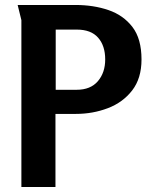

<svg xmlns="http://www.w3.org/2000/svg" viewBox="-20 -752 615 772"><path d="M51 -732H283Q356 -732 416 -711.5Q476 -691 512.5 -643.5Q549 -596 549 -513Q549 -437 511.5 -388.5Q474 -340 413.5 -317Q353 -294 285 -294H203V0H66V-671ZM204 -633V-391H288Q344 -391 373.5 -425.5Q403 -460 403 -513Q403 -568 374.5 -600.5Q346 -633 289 -633Z"/></svg>

Font: Rosario Light
Style: Bold
Weight: 700
Version: Version 1.101; ttfautohint (v1.8.1.43-b0c9)